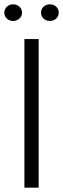

<svg xmlns="http://www.w3.org/2000/svg" viewBox="-20 -869 292 889"><path d="M41 -772C63 -772 82 -788 82 -810C82 -833 63 -849 41 -849C18 -849 0 -833 0 -810C0 -788 18 -772 41 -772ZM211 -772C234 -772 252 -788 252 -810C252 -833 234 -849 211 -849C188 -849 170 -833 170 -810C170 -788 188 -772 211 -772ZM93 -688V0H159V-688Z"/></svg>

Font: Roundo
Style: Regular
Weight: 400
Designer: Shiva Nallaperumal
Foundry: Indian Type Foundry
Version: Version 2.000